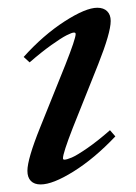

<svg xmlns="http://www.w3.org/2000/svg" viewBox="-20 -472 355 503"><path d="M86.4 11.2Q69.8 11.2 60.8 2Q51.8 -7.3 51.8 -24.4Q51.8 -55.2 85 -137.7L151.4 -302.7Q178.2 -370.6 178.2 -382.8Q178.2 -386.7 173.8 -386.7Q168.5 -386.7 154.5 -379.6Q140.6 -372.6 114.5 -354Q88.4 -335.4 57.6 -308.6L42 -322.8Q93.3 -379.9 148.9 -415.8Q204.6 -451.7 234.9 -451.7Q251.5 -451.7 260.7 -442.6Q270 -433.6 270 -417Q270 -386.2 237.3 -303.7L170.4 -136.2Q145 -70.8 145 -57.6Q145 -53.7 148.4 -53.7Q154.8 -53.7 168 -59.3Q181.2 -64.9 208.5 -83.7Q235.8 -102.5 268.1 -130.9L282.2 -114.7Q227.1 -56.6 172.6 -22.7Q118.2 11.2 86.4 11.2Z"/></svg>

Font: Elstob 10pt Medium
Style: Italic
Weight: 500
Italic angle: -20°
Designer: Peter S. Baker
Version: Version 1.015